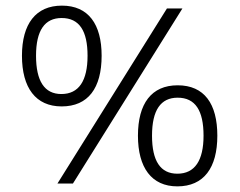

<svg xmlns="http://www.w3.org/2000/svg" viewBox="-20 -652 851 682"><path d="M199 -274C293 -274 341 -339 341 -454C341 -566 294 -632 200 -632C107 -632 58 -567 58 -454C58 -340 107 -274 199 -274ZM573 -622 184 0H239L628 -622ZM198 -318C138 -318 108 -364 108 -454C108 -544 139 -588 199 -588C262 -588 291 -542 291 -454C291 -365 260 -318 198 -318ZM610 10C704 10 752 -56 752 -170C752 -283 706 -349 611 -349C518 -349 470 -284 470 -170C470 -57 518 10 610 10ZM610 -35C550 -35 520 -80 520 -170C520 -261 551 -305 611 -305C674 -305 703 -259 703 -170C703 -82 672 -35 610 -35Z"/></svg>

Font: Noto Sans Bengali Light
Style: Regular
Weight: 300
Designer: Jelle Bosma - Monotype Design Team
Foundry: Monotype Imaging Inc.
Version: Version 2.003